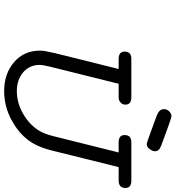

<svg xmlns="http://www.w3.org/2000/svg" viewBox="20 -868 858 939"><g transform="rotate(90 449.5 -398.0)"><path d="M227.1 -164.1Q227.1 -185.1 238.8 -234.9L316.9 -548.8H268.1Q231.9 -548.8 231.9 -578.1Q231.9 -611.3 268.1 -610.8H455.1Q491.2 -610.8 491.2 -582Q491.2 -575.2 489 -569.1Q486.8 -563 478 -555.9Q469.2 -548.8 455.1 -548.8H389.2Q387.2 -539.1 306.2 -215.8Q297.4 -179.7 296.9 -163.1Q296.9 -113.3 333 -82Q369.1 -50.8 424.8 -50.8Q489.7 -50.8 548.8 -89.4Q607.9 -127.9 631.8 -186Q638.7 -203.1 646 -231.9L725.1 -548.8H675.8Q639.6 -548.8 640.1 -578.1Q640.1 -611.3 675.8 -610.8H862.8Q898.9 -610.8 898.9 -582Q898.9 -549.8 863.8 -548.8H796.9L788.1 -514.2L715.8 -223.1Q697.8 -148.9 662.8 -104Q627.9 -59.1 571.8 -27.8Q502.9 11.2 424.8 11.2Q339.8 11.2 283.4 -37.4Q227.1 -85.9 227.1 -164.1ZM513.2 -770Q513.2 -785.2 524.2 -796.1Q535.2 -807.1 548.8 -807.1Q557.6 -807.1 691.9 -756.8Q718.8 -747.1 719.2 -727.1Q719.2 -714.8 708.7 -700.4Q698.2 -686 684.1 -686H683.1Q677.2 -686 543 -735.8Q513.2 -748 513.2 -770Z"/></g></svg>

Font: CMU Typewriter Text Variable Width
Style: Italic
Weight: 500
Italic angle: -14.04°
Version: Version 0.7.0